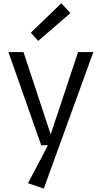

<svg xmlns="http://www.w3.org/2000/svg" viewBox="-20 -881 623 1165"><path d="M31.2 -564.9H122.6L287.6 -65.4L453.6 -564.9H546.4L245.6 263.2L149.9 230.5Q248.5 44.9 270.5 0H230ZM167 -682.6 352.1 -861.3 407.2 -801.3 211.9 -632.8Z"/></svg>

Font: Duru Sans
Style: Regular
Weight: 400
Designer: Onur Yazõcõgil
Foundry: Onur Yazõcõgil
Version: Version 1.001